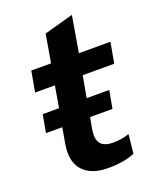

<svg xmlns="http://www.w3.org/2000/svg" viewBox="-128 -742 678 830"><g transform="rotate(-20 210.5 -327.5)"><path d="M259 -405 241 -306H345L330 -224H227L217 -169Q215 -151 215 -145Q215 -86 283 -86Q322 -86 358 -98L349 -11Q301 10 226 10Q158 10 120.5 -22Q83 -54 83 -113Q83 -130 86 -149L99 -224H24L39 -306H114L131 -405H40L57 -500H148L170 -629L300 -665H304L276 -500H421L404 -405Z"/></g></svg>

Font: Sarabun
Style: Bold Italic
Weight: 700
Italic angle: -10°
Designer: Suppakit Chalermlarp | Katatrad Co.,Ltd.
Foundry: Cadson Demak Co.,Ltd.
Version: Version 1.000; ttfautohint (v1.6)